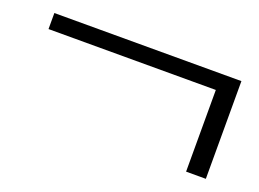

<svg xmlns="http://www.w3.org/2000/svg" viewBox="-55 -514 669 495"><g transform="rotate(20 280.0 -267.0)"><path d="M482.9 -132.8V-356.9H23.9V-400.9H537.1V-132.8Z"/></g></svg>

Font: Linux Biolinum
Style: Regular
Weight: 400
Designer: Philipp H. Poll
Foundry: Philipp H. Poll
Version: Version 0.6.4